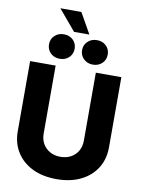

<svg xmlns="http://www.w3.org/2000/svg" viewBox="-115 -1182 939 1270"><g transform="rotate(10 354.5 -547.0)"><path d="M355 11.2Q262.2 11.2 193.4 -22.2Q124.5 -55.7 86.4 -116Q48.3 -176.3 48.3 -256.3V-727.5H219.7V-271Q219.7 -232.4 236.8 -202.6Q253.9 -172.9 284.2 -155.8Q314.5 -138.7 355 -138.7Q395.5 -138.7 425.8 -155.8Q456.1 -172.9 472.9 -202.4Q489.7 -231.9 489.7 -271V-727.5H661.1V-256.3Q661.1 -176.3 623 -116Q585 -55.7 516.1 -22.2Q447.3 11.2 355 11.2ZM460.4 -776.4Q423.3 -776.4 398.7 -800Q374 -823.7 374 -858.9Q374 -894 398.7 -917.5Q423.3 -940.9 460.4 -940.9Q497.6 -940.9 522 -917.7Q546.4 -894.5 546.4 -858.9Q546.4 -823.2 522 -799.8Q497.6 -776.4 460.4 -776.4ZM237.8 -776.4Q200.7 -776.4 176.3 -800Q151.9 -823.7 151.9 -858.9Q151.9 -894 176.3 -917.5Q200.7 -940.9 237.8 -940.9Q275.4 -940.9 299.8 -917.7Q324.2 -894.5 324.2 -858.9Q324.2 -823.2 299.8 -799.8Q275.4 -776.4 237.8 -776.4ZM300.8 -968.3 184.6 -1106.4H325.7L403.8 -968.3Z"/></g></svg>

Font: Inter 28pt ExtraBold
Style: Regular
Weight: 800
Designer: Rasmus Andersson
Foundry: rsms
Version: Version 4.001;git-66647c0bb